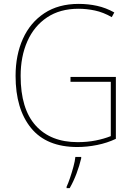

<svg xmlns="http://www.w3.org/2000/svg" viewBox="-20 -745 687 986"><path d="M342 -350H575V-32Q531 -11 479 -0.5Q427 10 377 10Q219 10 139.5 -87.5Q60 -185 60 -355Q60 -462 97.5 -545.5Q135 -629 207.5 -677Q280 -725 384 -725Q433 -725 478.5 -715Q524 -705 567 -681L554 -657Q510 -682 467.5 -691Q425 -700 383 -700Q288 -700 221.5 -655.5Q155 -611 120.5 -533Q86 -455 86 -355Q86 -186 163 -100.5Q240 -15 379 -15Q428 -15 471 -23.5Q514 -32 549 -46V-325H342ZM397 68Q388 106 373 146Q358 186 338 221H322V214Q330 197 339.5 169Q349 141 357 111.5Q365 82 367 61H397Z"/></svg>

Font: Noto Sans Lao UI SemCond Thin
Style: Regular
Weight: 100
Width: 4
Designer: Monotype Design Team
Foundry: Monotype Imaging Inc.
Version: Version 2.000; ttfautohint (v1.8.4.7-5d5b)